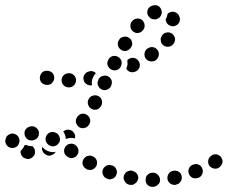

<svg xmlns="http://www.w3.org/2000/svg" viewBox="-47 -590 883 745"><path d="M565 127Q569 124 572 119Q574 114 574 108Q574 97 566 89Q558 80 547 80H546Q540 80 535 82Q530 84 526 88Q522 91 520 96Q518 101 518 107Q517 118 525 127Q533 135 544 135H546Q551 135 556 133Q562 131 565 127ZM637 126Q642 125 647 122Q651 119 654 114Q657 110 658 104Q659 99 658 94Q656 82 646 76Q636 70 625 73H624Q613 75 607 85Q601 94 603 106Q604 111 607 115Q610 120 615 123Q620 126 625 127Q630 128 636 127ZM477 122Q482 119 485 114Q488 110 489 104Q491 93 484 84Q477 75 466 73L465 72Q459 71 454 73Q449 74 444 77Q440 80 437 85Q434 89 433 95Q431 106 438 115Q444 125 456 127H457Q462 128 468 127Q473 125 477 122ZM391 103Q396 101 399 97Q403 93 405 87Q409 77 404 66Q399 56 389 52H387Q382 50 377 50Q371 50 366 53Q361 55 358 59Q354 63 352 68Q348 79 353 89Q358 100 368 103L370 104Q375 106 380 106Q386 105 391 103ZM738 85Q740 80 740 75Q740 69 738 64Q734 53 724 49Q713 44 703 49H701Q696 51 692 55Q688 59 686 64Q684 69 684 74Q684 80 686 85Q690 95 700 100Q711 104 721 100H723Q728 98 732 94Q736 90 738 85ZM309 69Q314 67 319 64Q323 60 326 56Q331 46 329 35Q326 24 316 18L314 17Q310 15 304 14Q299 13 294 15Q288 16 284 20Q280 23 277 28Q271 38 274 49Q277 59 287 65L288 66Q293 69 298 69Q304 70 309 69ZM816 41Q817 35 816 30Q814 25 811 20Q804 11 793 9Q782 7 773 14Q772 14 772 15Q763 21 761 32Q759 43 765 53Q768 57 773 60Q778 63 783 64Q788 65 794 64Q799 63 803 60Q804 59 805 59Q809 55 812 51Q815 46 816 41ZM74 -23H75Q77 -23 78 -23Q80 -22 81 -21Q82 -19 83 -18Q86 -14 88 -9Q89 -4 89 2Q88 13 79 20Q70 28 59 27L57 26Q52 26 47 23Q42 21 39 16Q35 12 34 7Q32 2 33 -4Q33 -4 33 -4Q33 -4 33 -4Q37 -8 40 -12Q45 -18 48 -26Q49 -26 51 -27Q52 -27 53 -28Q54 -27 56 -27Q64 -23 74 -23ZM235 23Q241 22 245 19Q250 16 253 11Q256 7 257 1Q258 -4 257 -9Q256 -15 253 -19Q250 -24 246 -27L245 -28Q240 -31 235 -32Q230 -33 224 -32Q219 -31 214 -28Q210 -25 207 -21Q200 -11 202 0Q204 11 214 18H215Q219 21 225 23Q230 24 235 23ZM134 -6 136 -5Q144 -1 154 0Q161 1 169 -1Q167 3 163 6Q160 9 155 11L154 12Q149 14 143 14Q138 14 133 11Q128 9 124 5Q120 1 118 -4Q116 -8 116 -12Q116 -16 117 -21Q118 -19 120 -17Q126 -10 134 -6ZM11 -70Q6 -72 0 -72Q-5 -72 -10 -69Q-15 -67 -19 -63Q-23 -59 -24 -54Q-25 -52 -25 -51Q-29 -40 -23 -30Q-18 -20 -7 -17Q-2 -15 4 -16Q9 -16 14 -19Q19 -21 22 -25Q26 -30 27 -35Q27 -35 27 -35Q31 -46 26 -56Q21 -66 11 -70ZM167 -24Q172 -25 176 -29Q180 -33 183 -37Q188 -48 184 -58Q181 -69 171 -74L169 -75Q165 -77 159 -78Q154 -78 149 -77Q143 -75 139 -71Q135 -68 133 -63Q130 -58 130 -53Q129 -47 131 -42Q133 -37 136 -33Q140 -28 145 -26L146 -25Q151 -23 156 -22Q162 -22 167 -24ZM104 -72Q105 -83 97 -91Q89 -100 78 -100H76Q71 -100 66 -98Q61 -96 57 -93Q53 -89 50 -84Q48 -79 48 -73Q48 -62 55 -54Q63 -45 75 -45H76Q87 -45 96 -53Q104 -60 104 -72ZM198 -80H199Q204 -84 209 -86Q214 -87 219 -87Q225 -86 230 -84Q235 -81 238 -77Q242 -72 244 -66Q245 -59 244 -53Q242 -53 240 -54Q230 -56 220 -54Q214 -53 208 -51Q208 -58 206 -65Q203 -73 198 -80ZM247 -117Q248 -111 251 -107Q254 -102 258 -98Q267 -91 278 -93Q289 -94 296 -103L297 -104Q304 -113 303 -125Q301 -136 292 -143Q283 -150 272 -149Q261 -147 254 -138L253 -137Q250 -133 248 -127Q247 -122 247 -117ZM308 -168Q313 -165 318 -164Q324 -164 329 -165Q334 -167 338 -170Q343 -174 345 -179L346 -180Q351 -190 348 -201Q345 -212 335 -217Q330 -220 324 -220Q319 -221 314 -219Q308 -218 304 -214Q300 -211 297 -206V-205Q291 -195 295 -184Q298 -173 308 -168ZM347 -243Q357 -238 368 -242Q379 -246 384 -256V-257Q389 -267 386 -278Q382 -289 372 -294Q362 -299 351 -295Q340 -292 335 -282V-280Q329 -270 333 -259Q337 -249 347 -243ZM248 -279Q248 -284 246 -289Q244 -294 240 -298Q237 -302 231 -304Q226 -306 221 -306H220Q208 -306 200 -298Q192 -290 192 -279Q192 -273 194 -268Q196 -263 200 -259Q204 -255 209 -253Q214 -251 219 -251H221Q232 -251 240 -259Q248 -267 248 -279ZM314 -313Q308 -315 301 -314L300 -313Q288 -311 282 -302Q275 -293 277 -282Q279 -270 288 -264Q298 -257 309 -259H310Q309 -266 309 -272Q310 -282 314 -290L315 -292Q319 -300 325 -306Q321 -311 314 -313ZM152 -265Q156 -269 159 -273Q162 -278 163 -283Q165 -294 159 -304Q152 -313 141 -315H139Q134 -316 129 -315Q123 -314 119 -311Q114 -308 112 -303Q109 -298 108 -293Q106 -282 112 -272Q119 -263 130 -261H131Q137 -260 142 -261Q147 -262 152 -265ZM455 -362 456 -363Q467 -368 477 -364Q488 -360 493 -349Q498 -339 494 -328Q490 -318 480 -313L478 -312Q468 -308 458 -311Q448 -314 443 -324Q447 -332 448 -341Q448 -349 447 -356Q448 -358 451 -360Q453 -361 455 -362ZM385 -320Q395 -315 406 -318Q417 -322 422 -332V-333Q427 -343 424 -354Q420 -365 410 -370Q400 -375 389 -372Q378 -368 373 -358V-357Q367 -347 371 -336Q375 -325 385 -320ZM569 -375Q570 -380 569 -385Q568 -391 565 -395Q558 -405 547 -407Q536 -409 527 -402H525Q516 -395 514 -384Q512 -373 518 -363Q525 -354 536 -352Q547 -350 557 -356L558 -357Q562 -360 565 -365Q568 -369 569 -375ZM424 -396Q433 -390 444 -393Q455 -396 461 -406L462 -407Q468 -417 465 -428Q462 -439 452 -444Q443 -450 432 -447Q420 -445 415 -435L414 -434Q408 -424 411 -413Q414 -402 424 -396ZM632 -441Q631 -447 628 -451Q626 -456 621 -459Q612 -466 601 -464Q590 -463 583 -454L582 -453Q579 -448 577 -443Q576 -438 577 -432Q577 -427 580 -422Q583 -417 587 -414Q597 -407 608 -409Q619 -410 626 -420L627 -421Q630 -425 631 -430Q633 -436 632 -441ZM468 -469Q477 -461 488 -462Q500 -463 507 -472L508 -473Q511 -477 513 -482Q515 -488 514 -493Q514 -499 511 -503Q509 -508 505 -512Q496 -519 485 -518Q473 -517 466 -508L465 -507Q458 -499 459 -487Q460 -476 468 -469ZM615 -543Q612 -542 609 -541Q606 -539 603 -536Q602 -528 599 -521Q597 -518 596 -516Q596 -514 596 -512Q596 -511 597 -509Q597 -509 597 -508Q600 -497 610 -492Q620 -486 631 -489Q636 -491 641 -494Q645 -498 648 -502Q650 -507 651 -513Q652 -518 650 -523Q650 -524 649 -525Q646 -536 636 -541Q626 -547 615 -543ZM526 -533Q528 -528 532 -524Q536 -519 541 -517Q546 -515 551 -515Q556 -514 562 -516L563 -517Q574 -521 578 -531Q583 -541 579 -552Q575 -563 565 -568Q555 -572 544 -568H543Q532 -564 527 -554Q522 -543 526 -533Z"/></svg>

Font: FRB American Cursive Guidelines Dotted Ultra
Style: Bold Italic
Weight: 1000
Italic angle: -25°
Version: Version 2.0;Modular Font Editor K font №1